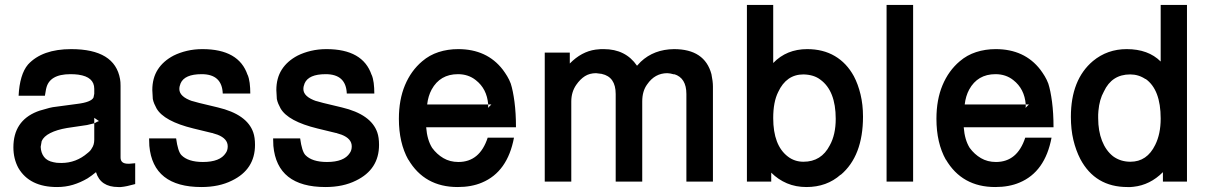

<svg xmlns="http://www.w3.org/2000/svg" viewBox="-20 -732 4875 774"><path d="M525 -74V10Q507 15 493 18Q479 21 467 22H457Q385 22 367 -38Q357 -30 349 -24Q341 -18 333 -13Q304 4 274 13Q244 22 210 22Q99 22 54 -55Q34 -92 34 -138Q34 -244 129 -282L140 -286L179 -297L193 -300L290 -313Q348 -320 357 -339L360 -354V-374Q360 -422 296 -431H297Q289 -432 280.5 -432.5Q272 -433 264 -433Q178 -433 166 -374V-375L161 -346H55Q57 -388 66.5 -420Q76 -452 93 -472Q150 -534 267 -534Q443 -534 464 -413Q465 -407 465.5 -401Q466 -395 466 -386V-97Q466 -72 496 -72H502ZM369 -240 379 -244 360 -257V-235Q362 -236 364.5 -237Q367 -238 370 -240ZM360 -235Q352 -233 345.5 -231.5Q339 -230 331 -228L250 -216Q209 -209 182.5 -195.5Q156 -182 148 -163L144 -140Q145 -116 157.5 -99.5Q170 -83 196 -78Q206 -75 227 -75Q287 -75 333 -115Q345 -124 350 -134Q360 -148 360 -169Z M878 -355Q875 -433 793 -433Q724 -433 708 -396Q703 -384 703 -373Q703 -342 756 -324L754 -325Q761 -323 768.5 -321Q776 -319 783 -317L858 -299Q976 -271 1001 -198Q1008 -178 1008 -148Q1008 -49 915 -4Q863 22 792 22Q597 22 582 -144L581 -174H690Q697 -122 711 -107Q738 -79 798 -79Q867 -79 890 -115Q898 -126 898 -142Q898 -173 857 -189L838 -195Q837 -196 834 -196L760 -214Q641 -243 611 -295Q606 -304 602 -313.5Q598 -323 596 -333L594 -369Q594 -417 616 -451.5Q638 -486 680 -508Q704 -520 733.5 -527Q763 -534 796 -534Q943 -534 978 -430V-431Q984 -417 986.5 -397.5Q989 -378 989 -355Z M1378 -355Q1375 -433 1293 -433Q1224 -433 1208 -396Q1203 -384 1203 -373Q1203 -342 1256 -324L1254 -325Q1261 -323 1268.5 -321Q1276 -319 1283 -317L1358 -299Q1476 -271 1501 -198Q1508 -178 1508 -148Q1508 -49 1415 -4Q1363 22 1292 22Q1097 22 1082 -144L1081 -174H1190Q1197 -122 1211 -107Q1238 -79 1298 -79Q1367 -79 1390 -115Q1398 -126 1398 -142Q1398 -173 1357 -189L1338 -195Q1337 -196 1334 -196L1260 -214Q1141 -243 1111 -295Q1106 -304 1102 -313.5Q1098 -323 1096 -333L1094 -369Q1094 -417 1116 -451.5Q1138 -486 1180 -508Q1204 -520 1233.5 -527Q1263 -534 1296 -534Q1443 -534 1478 -430V-431Q1484 -417 1486.5 -397.5Q1489 -378 1489 -355Z M1698 -219Q1700 -193 1706 -172.5Q1712 -152 1722 -136Q1741 -110 1767.5 -94.5Q1794 -79 1828 -79Q1914 -79 1946 -177H2052Q2026 -39 1923 4Q1881 22 1825 22Q1691 22 1626 -89V-88Q1588 -156 1588 -253Q1588 -330 1612.5 -388.5Q1637 -447 1682 -485Q1711 -510 1748 -522Q1785 -534 1827 -534Q1943 -534 2007 -451Q2016 -439 2024.5 -425Q2033 -411 2039 -395Q2048 -367 2054 -321.5Q2060 -276 2060 -219ZM1948 -303Q1948 -301 1947.5 -300Q1947 -299 1947 -297L1961 -311H1948ZM1948 -311Q1943 -374 1898 -409Q1868 -433 1826 -433Q1754 -433 1720 -371Q1706 -345 1702 -311Z M2176 -520H2277V-476Q2324 -524 2381 -532L2402 -534H2414Q2502 -534 2548 -467L2563 -483Q2616 -533 2697 -534Q2821 -534 2848 -433Q2854 -404 2854 -383V0H2747V-353Q2747 -418 2698 -433V-432Q2680 -437 2670 -437Q2620 -437 2589 -392Q2569 -365 2569 -323V0H2462V-353Q2462 -422 2406 -434H2407L2383 -437Q2357 -437 2338 -425Q2319 -413 2303 -390Q2283 -361 2283 -323V0H2176Z M2991 -712H3097V-478Q3151 -534 3234 -534Q3298 -534 3345.5 -506Q3393 -478 3422 -425Q3439 -393 3449 -351.5Q3459 -310 3459 -262Q3459 -103 3369 -27V-28Q3313 22 3231 22Q3188 22 3152.5 7Q3117 -8 3089 -36V0H2991ZM3219 -432Q3150 -432 3117 -361Q3097 -321 3097 -256Q3097 -146 3156 -101Q3183 -80 3219 -80Q3291 -80 3325 -146Q3349 -189 3349 -253Q3349 -366 3287 -411Q3261 -431 3219 -432Z M3661 -712V0H3554V-712Z M3865 -219Q3867 -193 3873 -172.5Q3879 -152 3889 -136Q3908 -110 3934.5 -94.5Q3961 -79 3995 -79Q4081 -79 4113 -177H4219Q4193 -39 4090 4Q4048 22 3992 22Q3858 22 3793 -89V-88Q3755 -156 3755 -253Q3755 -330 3779.5 -388.5Q3804 -447 3849 -485Q3878 -510 3915 -522Q3952 -534 3994 -534Q4110 -534 4174 -451Q4183 -439 4191.5 -425Q4200 -411 4206 -395Q4215 -367 4221 -321.5Q4227 -276 4227 -219ZM4115 -303Q4115 -301 4114.5 -300Q4114 -299 4114 -297L4128 -311H4115ZM4115 -311Q4110 -374 4065 -409Q4035 -433 3993 -433Q3921 -433 3887 -371Q3873 -345 3869 -311Z M4765 -712V0H4668V-38Q4616 14 4549 21Q4544 22 4537.5 22Q4531 22 4525 22Q4395 22 4335 -91Q4317 -126 4307 -168Q4297 -210 4297 -261Q4297 -411 4386 -486Q4444 -534 4522 -534Q4609 -534 4659 -484V-712ZM4536 -432Q4462 -432 4430 -363Q4412 -331 4408 -285Q4407 -277 4407 -270Q4407 -263 4407 -256Q4407 -204 4422.5 -164.5Q4438 -125 4467 -102Q4497 -80 4537 -80Q4604 -80 4637 -148Q4659 -192 4659 -254Q4659 -371 4598 -414V-413Q4570 -432 4536 -432Z"/></svg>

Font: Ekushey Amar Bangla
Style: Bold
Weight: 700
Designer: Al Mamun Sumon
Foundry: Al Mamun Sumon
Version: Version 1.0